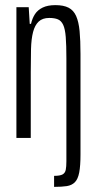

<svg xmlns="http://www.w3.org/2000/svg" viewBox="-20 -538 375 749"><path d="M191 191V148Q214 148 224 142.5Q234 137 236.5 124.5Q239 112 239 91V-310Q239 -362 236.5 -393.5Q234 -425 226.5 -441Q219 -457 206 -462.5Q193 -468 172 -468Q146 -468 131 -454Q116 -440 109 -413Q102 -386 101 -346.5Q100 -307 100 -258V0H44V-510H92L96 -445H101Q106 -467 116.5 -483Q127 -499 146.5 -508.5Q166 -518 196 -518Q228 -518 247.5 -508Q267 -498 277 -475.5Q287 -453 290.5 -417Q294 -381 294 -328V65Q294 109 289 135Q284 161 272 173Q260 185 240.5 188Q221 191 191 191Z"/></svg>

Font: Saira UltraCondensed
Style: Regular
Weight: 400
Width: 1
Designer: Hector Gatti with collaboration of the Omnibus-Type team
Foundry: Omnibus-Type
Version: Version 1.101